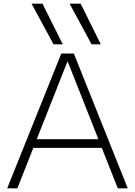

<svg xmlns="http://www.w3.org/2000/svg" viewBox="-20 -1020 731 1040"><path d="M270 -780 151 -1000H210L320 -780ZM476 -780 357 -1000H417L526 -780ZM19 0 312 -730H380L672 0H618L347 -686H345L74 0ZM138 -219V-266H553V-219Z"/></svg>

Font: M PLUS 1 Light
Style: Regular
Weight: 300
Designer: Coji Morishita
Foundry: UNDERFOREST DESIGN
Version: Version 1.001